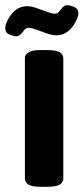

<svg xmlns="http://www.w3.org/2000/svg" viewBox="-43 -718 322 740"><path d="M8 -580 -2 -583Q-14 -587 -18.5 -594.5Q-23 -602 -23 -609Q-23 -614 -20 -625Q-10 -654 11 -674Q32 -694 62 -694Q78 -694 97.5 -687Q117 -680 136.5 -673Q156 -666 168 -665Q172 -665 178 -667.5Q184 -670 191 -681Q196 -688 202 -693Q208 -698 216 -698Q220 -698 223 -697.5Q226 -697 229 -696L238 -693Q259 -686 259 -667Q259 -662 258 -658.5Q257 -655 256 -652Q247 -624 225.5 -603Q204 -582 174 -582Q158 -582 138 -589Q118 -596 99 -603Q80 -610 68 -611Q64 -611 58 -608.5Q52 -606 45 -595Q33 -578 20 -578Q17 -578 14 -578.5Q11 -579 8 -580ZM113 2Q53 2 53 -30V-493Q53 -525 113 -525H141Q201 -525 201 -493V-30Q201 2 141 2Z"/></svg>

Font: Asap Condensed VF Beta
Style: Regular
Weight: 400
Designer: Pablo Cosgaya
Foundry: Omnibus-Type
Version: Version 1.008